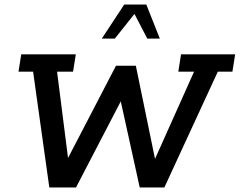

<svg xmlns="http://www.w3.org/2000/svg" viewBox="-20 -821 1050 841"><path d="M196 0 125 -507H61L73 -583H312L300 -507H230L278 -129L488 -533H575L659 -125L830 -507H761L773 -583H1010L998 -507H934L700 0H592L509 -377L313 0ZM426 -652 524 -801H621L680 -652H625L569 -760L483 -652Z"/></svg>

Font: Rokkitt SemiBold Medium
Style: Italic
Weight: 500
Italic angle: -9°
Version: Version 3.103